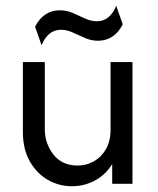

<svg xmlns="http://www.w3.org/2000/svg" viewBox="-20 -629 540 657"><path d="M225.7 8.3Q181.9 8.3 143.8 -13.5Q105.6 -35.4 81.9 -77.1Q58.3 -118.8 58.3 -177.1V-416.7H133.3V-187.5Q133.3 -138.2 162.8 -100.3Q192.4 -62.5 245.8 -62.5Q275 -62.5 300.7 -76.7Q326.4 -91 342.4 -118.4Q358.3 -145.8 358.3 -185.4V-416.7H433.3V0H363.9V-67.4Q341 -30.6 304.5 -11.1Q268.1 8.3 225.7 8.3ZM122.2 -474.3 100 -537.5Q113.9 -565.3 135.4 -579.5Q156.9 -593.8 184.7 -593.8Q208.3 -593.8 229.5 -584.4Q250.7 -575 271.2 -565.6Q291.7 -556.2 311.1 -556.2Q334.7 -556.2 351 -570.1Q367.4 -584 377.8 -609L400 -545.8Q386.1 -518.1 364.6 -503.8Q343.1 -489.6 315.3 -489.6Q292.4 -489.6 270.8 -499Q249.3 -508.3 229.2 -517.7Q209 -527.1 188.9 -527.1Q165.3 -527.1 149 -513.2Q132.6 -499.3 122.2 -474.3Z"/></svg>

Font: Afacad Flux
Style: Regular
Weight: 400
Designer: Kristian Moeller
Foundry: Dicotype
Version: Version 1.100